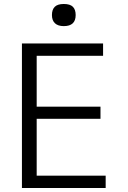

<svg xmlns="http://www.w3.org/2000/svg" viewBox="-20 -943 640 963"><path d="M90 -725H497V-663H164V-408H484V-347H164V-62H510V0H90ZM240.5 -867.5Q240.5 -895 254.8 -909Q269 -923 300 -923Q331.5 -923 345.5 -909Q359.5 -895 359.5 -867.5Q359.5 -812 300 -812Q271 -812 255.8 -826.2Q240.5 -840.5 240.5 -867.5Z"/></svg>

Font: JuliaMono Light
Style: Regular
Weight: 300
Monospace: yes
Designer: cormullion
Foundry: corm
Version: Version 0.054; ttfautohint (v1.8.4)